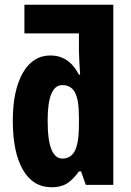

<svg xmlns="http://www.w3.org/2000/svg" viewBox="-20 -780 551 810"><path d="M198 10Q119 10 76.5 -64Q34 -138 34 -271Q34 -398 76 -472Q118 -546 193 -546Q231 -546 261 -526.5Q291 -507 313 -465H318Q316 -500 314.5 -524.5Q313 -549 313 -564V-639H83V-760H458V0H342L322 -57H313Q288 -22 262.5 -6Q237 10 198 10ZM243 -111Q279 -111 296 -144Q313 -177 313 -255V-287Q313 -358 296.5 -389.5Q280 -421 243 -421Q181 -421 181 -272Q181 -188 197 -149.5Q213 -111 243 -111Z"/></svg>

Font: Noto Sans ExtraCondensed ExtraBold
Style: Regular
Weight: 800
Width: 2
Designer: Monotype Design Team
Foundry: Monotype Imaging Inc.
Version: Version 2.013; ttfautohint (v1.8.4.7-5d5b)